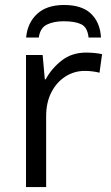

<svg xmlns="http://www.w3.org/2000/svg" viewBox="-20 -758 449 778"><path d="M328.6 -544.9Q363.3 -544.9 393.6 -538.6L383.3 -463.4Q354 -470.7 323.7 -470.7Q280.8 -470.7 245.1 -448Q209.5 -425.3 188.2 -384Q167 -342.8 167 -287.1V0H85.4V-535.2H152.8L161.6 -436.5H165Q189.5 -481.4 230.5 -513.2Q271.5 -544.9 328.6 -544.9ZM239.7 -737.8Q312 -737.8 348.9 -702.4Q385.7 -667 389.2 -606H338.9Q334.5 -647.5 309.1 -659.7Q283.7 -671.9 237.8 -671.9Q197.8 -671.9 170.2 -658.4Q142.6 -645 137.2 -606H85.9Q91.3 -665.5 130.4 -701.7Q169.4 -737.8 239.7 -737.8Z"/></svg>

Font: Open Sans
Style: Regular
Weight: 400
Designer: Monotype Design Team
Foundry: Monotype Imaging Inc.
Version: Version 3.000; ttfautohint (v1.8.4)